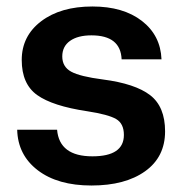

<svg xmlns="http://www.w3.org/2000/svg" viewBox="-20 -562 565 592"><path d="M33 -162H156Q163 -80 265 -80Q362 -80 362 -146Q362 -181 338 -195Q314 -209 249 -219Q142 -235 94.5 -269Q47 -303 47 -377Q47 -451 107 -496.5Q167 -542 265 -542Q360 -542 417.5 -497.5Q475 -453 478 -379H355Q352 -453 262 -453Q220 -453 196 -436Q172 -419 172 -388Q172 -356 199.5 -341Q227 -326 297 -317Q397 -304 443 -268.5Q489 -233 489 -157Q489 -78 427.5 -34Q366 10 262 10Q158 10 96.5 -37Q35 -84 33 -162Z"/></svg>

Font: Mona Sans SemiBold
Style: Regular
Weight: 600
Designer: Deni Anggara
Foundry: GitHub
Version: Version 2.000;Glyphs 3.2.3 (3260)